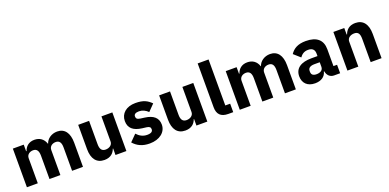

<svg xmlns="http://www.w3.org/2000/svg" viewBox="-5 -1590 4962 2452"><g transform="rotate(-20 2476.0 -364.0)"><path d="M217 0V-340C217 -392 261 -417 304 -417C352 -417 376 -385 376 -317V0H524V-340C524 -392 567 -417 611 -417C660 -417 683 -385 683 -317V0H831V-329C831 -461 775 -537 674 -537C594 -537 533 -490 514 -431H511C488 -500 436 -537 364 -537C286 -537 242 -492 223 -436H217V-525H69V0Z M1273 0H1421V-525H1273V-184C1273 -134 1226 -108 1180 -108C1126 -108 1105 -144 1105 -208V-525H957V-195C957 -63 1014 12 1121 12C1207 12 1250 -35 1268 -88H1273Z M1737 12C1872 12 1962 -62 1962 -163C1962 -254 1903 -306 1789 -321L1730 -329C1687 -335 1675 -350 1675 -378C1675 -404 1695 -422 1745 -422C1789 -422 1833 -401 1866 -368L1951 -455C1898 -507 1847 -537 1737 -537C1612 -537 1533 -467 1533 -366C1533 -271 1591 -219 1710 -204L1767 -197C1804 -192 1820 -179 1820 -153C1820 -122 1800 -103 1742 -103C1685 -103 1640 -129 1603 -170L1516 -82C1570 -22 1636 12 1737 12Z M2373 0H2521V-525H2373V-184C2373 -134 2326 -108 2280 -108C2226 -108 2205 -144 2205 -208V-525H2057V-195C2057 -63 2114 12 2221 12C2307 12 2350 -35 2368 -88H2373Z M2873 0V-115H2807V-740H2659V-144C2659 -51 2705 0 2806 0Z M3110 0V-340C3110 -392 3154 -417 3197 -417C3245 -417 3269 -385 3269 -317V0H3417V-340C3417 -392 3460 -417 3504 -417C3553 -417 3576 -385 3576 -317V0H3724V-329C3724 -461 3668 -537 3567 -537C3487 -537 3426 -490 3407 -431H3404C3381 -500 3329 -537 3257 -537C3179 -537 3135 -492 3116 -436H3110V-525H2962V0Z M4326 0V-115H4277V-345C4277 -469 4201 -537 4053 -537C3943 -537 3883 -499 3841 -437L3929 -359C3952 -391 3983 -421 4042 -421C4104 -421 4129 -389 4129 -338V-305H4046C3907 -305 3821 -252 3821 -141C3821 -50 3879 12 3984 12C4064 12 4122 -24 4138 -92H4144C4153 -36 4191 0 4244 0ZM4039 -91C3995 -91 3970 -109 3970 -147V-162C3970 -200 4000 -221 4057 -221H4129V-159C4129 -111 4088 -91 4039 -91Z M4573 0V-340C4573 -392 4620 -417 4668 -417C4722 -417 4741 -384 4741 -317V0H4889V-329C4889 -461 4832 -537 4725 -537C4642 -537 4598 -491 4579 -436H4573V-525H4425V0Z"/></g></svg>

Font: IBM Plex Devanagari
Style: Bold
Weight: 700
Designer: Mike Abbink, Paul van der Laan, Pieter van Rosmalen, Erin McLaughlin
Foundry: Bold Monday
Version: Version 1.0